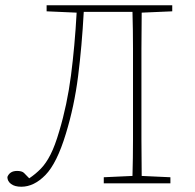

<svg xmlns="http://www.w3.org/2000/svg" viewBox="-20 -696 739 729"><path d="M157 -653V-676H634V-653L518 -648Q517 -579 517 -510Q517 -441 517 -370V-307Q517 -237 517 -167Q517 -97 518 -28L627 -23V0H374V-23L483 -28Q485 -97 485 -166.5Q485 -236 485 -307V-370Q485 -441 485 -511Q485 -581 483 -651H298Q291 -521 276.5 -406.5Q262 -292 230 -188Q196 -76 152.5 -31.5Q109 13 61 13Q36 13 22 2.5Q8 -8 8 -24Q17 -47 45 -47Q63 -47 71 -39.5Q79 -32 91 -19Q115 -35 135 -55.5Q155 -76 172 -109.5Q189 -143 205 -198Q235 -298 249.5 -409.5Q264 -521 271 -648Z"/></svg>

Font: Source Serif 4 SmText ExtraLight
Style: Regular
Weight: 200
Designer: Frank Grießhammer
Foundry: Adobe
Version: Version 4.005;hotconv 1.1.0;makeotfexe 2.6.0